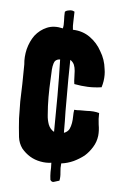

<svg xmlns="http://www.w3.org/2000/svg" viewBox="-48 -690 447 702"><g transform="rotate(5 175.0 -338.5)"><path d="M132.8 -419.9Q132.8 -432.6 134.8 -444.3Q136.7 -456.1 141.6 -463.9Q148.4 -471.7 160.2 -471.7Q162.1 -407.2 162.1 -338.9Q162.1 -271.5 161.1 -206.1Q146.5 -213.9 139.6 -231.4Q133.8 -248 132.8 -264.6Q129.9 -297.9 129.9 -331.1Q129.9 -364.3 131.8 -398.4Q132.8 -408.2 132.8 -419.9ZM196.3 -284.2Q196.3 -317.4 196.3 -345.7Q196.3 -374 196.3 -403.3Q196.3 -432.6 197.3 -473.6Q207 -467.8 211.9 -457Q215.8 -447.3 216.8 -434.6Q217.8 -422.9 217.8 -410.2Q217.8 -397.5 219.7 -386.7Q246.1 -381.8 269.5 -380.9Q293 -379.9 320.3 -383.8Q320.3 -384.8 320.3 -384.8Q327.1 -406.2 327.1 -429.7Q327.1 -440.4 325.2 -451.2Q321.3 -486.3 303.7 -514.6Q288.1 -543.9 260.7 -563.5Q233.4 -583 198.2 -584Q197.3 -584 197.3 -584Q195.3 -597.7 196.3 -614.3Q197.3 -630.9 197.3 -649.4Q197.3 -649.4 197.3 -650.4Q191.4 -654.3 183.6 -654.3Q180.7 -654.3 176.8 -653.3Q165 -651.4 162.1 -646.5Q161.1 -630.9 162.1 -614.3Q163.1 -597.7 160.2 -585.9Q127 -593.8 101.6 -583Q76.2 -572.3 58.6 -549.8Q43 -528.3 35.2 -499Q28.3 -469.7 31.2 -442.4Q31.2 -404.3 30.3 -371.1Q29.3 -338.9 28.3 -306.6Q28.3 -276.4 29.3 -244.1Q31.2 -211.9 35.2 -175.8Q38.1 -153.3 50.8 -135.7Q64.5 -119.1 82 -108.4Q99.6 -97.7 121.1 -93.8Q141.6 -89.8 161.1 -92.8Q162.1 -73.2 161.1 -58.6Q161.1 -44.9 163.1 -30.3Q167 -23.4 173.8 -23.4Q175.8 -24.4 177.7 -24.4Q188.5 -27.3 193.4 -29.3Q194.3 -29.3 194.3 -29.3Q195.3 -30.3 196.3 -30.3Q199.2 -43.9 197.3 -60.5Q195.3 -77.1 197.3 -92.8Q197.3 -93.8 197.3 -93.8Q197.3 -93.8 199.2 -93.8Q220.7 -96.7 242.2 -106.4Q262.7 -116.2 280.3 -129.9Q296.9 -144.5 308.6 -164.1Q320.3 -182.6 323.2 -206.1Q325.2 -225.6 321.3 -247.1Q318.4 -267.6 319.3 -288.1Q319.3 -288.1 319.3 -289.1Q309.6 -292 297.9 -293Q286.1 -293.9 273.4 -293Q260.7 -293 249 -293Q237.3 -292 227.5 -293Q225.6 -282.2 225.6 -268.6Q225.6 -255.9 223.6 -244.1Q221.7 -232.4 216.8 -221.7Q210.9 -210.9 198.2 -206.1Q197.3 -206.1 197.3 -206.1Q197.3 -252 196.3 -284.2Z"/></g></svg>

Font: Londrina Solid
Style: NNS
Weight: 400
Designer: Marcelo Magalhaes
Version: Version 1.002